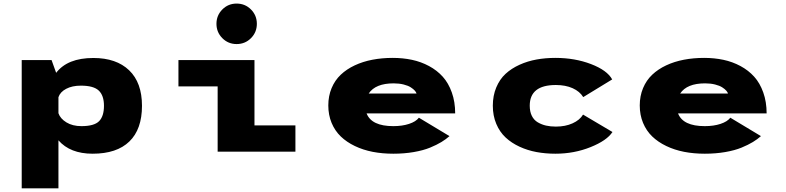

<svg xmlns="http://www.w3.org/2000/svg" viewBox="-20 -828 4290 1048"><path d="M98.5 -500H261.5L286.5 -430.5Q348.5 -511.5 489.5 -511.5Q615 -511.5 685 -444.2Q755 -377 755 -250.5Q755 -122.5 686.2 -55.8Q617.5 11 485.5 11Q363 11 299 -62V200H98.5ZM421.5 -360.5Q374 -360.5 341.2 -343.2Q308.5 -326 299 -297.5V-210Q309 -180.5 342.5 -160Q376 -139.5 424.5 -139.5Q494 -139.5 520.8 -166.5Q547.5 -193.5 547.5 -250.5Q547.5 -306.5 519.2 -333.5Q491 -360.5 421.5 -360.5Z M1271.5 -587.5Q1225.5 -587.5 1193.5 -619.8Q1161.5 -652 1161.5 -698Q1161.5 -744 1193.5 -776.2Q1225.5 -808.5 1271.5 -808.5Q1318 -808.5 1350 -776.2Q1382 -744 1382 -698Q1382 -652 1350 -619.8Q1318 -587.5 1271.5 -587.5ZM1369 -143.5H1592.5V0H1168V-356.5H954V-500H1369Z M2433.5 -85Q2414.5 -68 2389.5 -52.8Q2364.5 -37.5 2327.5 -22.2Q2290.5 -7 2238.5 2Q2186.5 11 2127 11Q2067 11 2014.2 0.8Q1961.5 -9.5 1916.8 -31Q1872 -52.5 1840 -83.2Q1808 -114 1790 -157.2Q1772 -200.5 1772 -252.5Q1772 -304 1790 -347Q1808 -390 1840 -420.2Q1872 -450.5 1916.2 -471.2Q1960.5 -492 2012.8 -502Q2065 -512 2123.5 -512Q2179 -512 2228.5 -501.5Q2278 -491 2321.8 -467.5Q2365.5 -444 2396.8 -409.2Q2428 -374.5 2446.2 -323.2Q2464.5 -272 2464.5 -209H1981Q2008 -139.5 2127 -139.5Q2175.5 -139.5 2212.8 -151.8Q2250 -164 2266.5 -185.5ZM2128.5 -373Q2029.5 -373 1992.5 -317.5H2253.5Q2252 -324.5 2244.2 -333.2Q2236.5 -342 2222.2 -351.2Q2208 -360.5 2183.2 -366.8Q2158.5 -373 2128.5 -373Z M3323 -107.5Q3293 -61 3203.5 -25Q3114 11 3011.5 11Q2957.5 11 2908.8 2Q2860 -7 2816 -27.2Q2772 -47.5 2739.8 -77.5Q2707.5 -107.5 2688.8 -152Q2670 -196.5 2670 -251Q2670 -306 2688.8 -350.8Q2707.5 -395.5 2739.5 -425Q2771.5 -454.5 2815.8 -474.5Q2860 -494.5 2908.8 -503.2Q2957.5 -512 3011.5 -512Q3118 -512 3206 -478.2Q3294 -444.5 3321.5 -394.5L3163.5 -298Q3144.5 -329 3105.8 -346.5Q3067 -364 3014 -364Q2871.5 -364 2871.5 -251Q2871.5 -218.5 2883 -195.5Q2894.5 -172.5 2915.5 -160.2Q2936.5 -148 2960.5 -142.5Q2984.5 -137 3014 -137Q3066 -137 3105.2 -154.8Q3144.5 -172.5 3162.5 -202.5Z M4133.5 -85Q4114.5 -68 4089.5 -52.8Q4064.5 -37.5 4027.5 -22.2Q3990.5 -7 3938.5 2Q3886.5 11 3827 11Q3767 11 3714.2 0.8Q3661.5 -9.5 3616.8 -31Q3572 -52.5 3540 -83.2Q3508 -114 3490 -157.2Q3472 -200.5 3472 -252.5Q3472 -304 3490 -347Q3508 -390 3540 -420.2Q3572 -450.5 3616.2 -471.2Q3660.5 -492 3712.8 -502Q3765 -512 3823.5 -512Q3879 -512 3928.5 -501.5Q3978 -491 4021.8 -467.5Q4065.5 -444 4096.8 -409.2Q4128 -374.5 4146.2 -323.2Q4164.5 -272 4164.5 -209H3681Q3708 -139.5 3827 -139.5Q3875.5 -139.5 3912.8 -151.8Q3950 -164 3966.5 -185.5ZM3828.5 -373Q3729.5 -373 3692.5 -317.5H3953.5Q3952 -324.5 3944.2 -333.2Q3936.5 -342 3922.2 -351.2Q3908 -360.5 3883.2 -366.8Q3858.5 -373 3828.5 -373Z"/></svg>

Font: League Mono Wide ExtraBold
Style: Regular
Weight: 800
Width: 8
Designer: Tyler Finck
Foundry: The League of Moveable Type / Tyler Finck
Version: Version 2.210